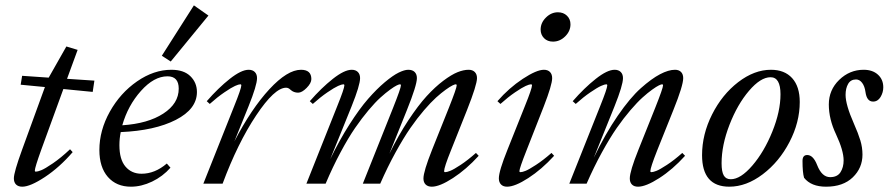

<svg xmlns="http://www.w3.org/2000/svg" viewBox="-20 -685 3314 716"><path d="M63 11.2Q48.3 11.2 40 3.2Q31.7 -4.9 31.7 -20Q31.7 -42.5 62.5 -127L147.5 -360.4L57.1 -369.1L62.5 -402.3L161.6 -395.5L227.5 -511.7L269.5 -499L230 -391.1L332 -384.3L325.7 -342.3L216.3 -353L133.8 -126.5Q109.9 -60.1 109.9 -48.8Q109.9 -44.9 113.8 -44.9Q120.6 -44.9 134 -50.3Q147.5 -55.7 177.2 -75.9Q207 -96.2 241.2 -128.4L251 -117.7Q202.1 -61 147.5 -24.9Q92.8 11.2 63 11.2Z M616.7 -455.6 583.5 -477.1 703.1 -665 757.3 -627ZM468.3 11.2Q414.1 11.2 382.3 -25.1Q350.6 -61.5 350.6 -125.5Q350.6 -198.7 389.6 -268.6Q428.7 -338.4 491.2 -381.6Q553.7 -424.8 619.1 -424.8Q665.5 -424.8 689.9 -400.9Q714.4 -377 714.4 -341.8Q714.4 -278.3 635.7 -238Q557.1 -197.8 430.2 -192.4Q425.3 -168.5 425.3 -143.6Q425.3 -90.3 448 -63.7Q470.7 -37.1 507.8 -37.1Q557.6 -37.1 602.1 -75.2L615.7 -59.6Q586.9 -26.9 547.1 -7.8Q507.3 11.2 468.3 11.2ZM604.5 -400.4Q554.2 -400.4 505.6 -345.9Q457 -291.5 436 -217.8Q531.7 -224.1 589.1 -261.5Q646.5 -298.8 646.5 -354.5Q646.5 -400.4 604.5 -400.4Z M738.3 0 853.5 -289.6Q879.9 -355 879.9 -366.7Q879.9 -370.6 876 -370.6Q870.1 -370.6 856.4 -364.5Q842.8 -358.4 816.7 -340.6Q790.5 -322.8 762.2 -297.4L751 -307.6Q793.9 -356.9 836.9 -390.9Q879.9 -424.8 907.2 -424.8Q921.9 -424.8 930.2 -416.5Q938.5 -408.2 938.5 -393.6Q938.5 -367.2 906.7 -288.1L854 -157.7Q917.5 -279.8 984.6 -352.3Q1051.8 -424.8 1102.5 -424.8Q1141.1 -424.8 1141.1 -390.1Q1141.1 -375 1123.5 -357.2Q1106 -339.4 1091.8 -339.4Q1075.2 -339.4 1063.5 -350.1Q1055.7 -357.9 1046.9 -357.9Q1003.9 -357.9 935.1 -254.4Q866.2 -150.9 810.1 0Z M1122.6 0 1237.8 -289.6Q1264.2 -355 1264.2 -366.7Q1264.2 -370.6 1260.3 -370.6Q1254.4 -370.6 1240.7 -364.5Q1227.1 -358.4 1200.9 -340.6Q1174.8 -322.8 1146.5 -297.4L1135.3 -307.6Q1178.2 -356.9 1221.2 -390.9Q1264.2 -424.8 1291.5 -424.8Q1306.2 -424.8 1314.5 -416.5Q1322.8 -408.2 1322.8 -393.6Q1322.8 -367.2 1291 -288.1L1211.4 -91.3Q1245.6 -162.1 1283.2 -220.9Q1320.8 -279.8 1352.8 -316.4Q1384.8 -353 1415 -378.4Q1445.3 -403.8 1466.8 -414.3Q1488.3 -424.8 1502.4 -424.8Q1518.1 -424.8 1526.4 -416.5Q1534.7 -408.2 1534.7 -393.6Q1534.7 -367.2 1497.6 -274.9L1432.1 -111.8Q1466.3 -181.2 1502.9 -236.6Q1539.6 -292 1571 -326.4Q1602.5 -360.8 1633.1 -383.8Q1663.6 -406.7 1686.3 -415.8Q1709 -424.8 1727.5 -424.8Q1742.2 -424.8 1750.5 -416.5Q1758.8 -408.2 1758.8 -393.6Q1758.8 -368.7 1721.7 -274.9L1661.6 -124Q1636.2 -61 1636.2 -46.9Q1636.2 -43 1640.1 -43Q1646.5 -43 1658.9 -47.9Q1671.4 -52.7 1697.8 -70.1Q1724.1 -87.4 1754.9 -114.7L1765.1 -104Q1718.8 -53.2 1669.2 -21Q1619.6 11.2 1590.3 11.2Q1575.7 11.2 1567.4 3.2Q1559.1 -4.9 1559.1 -19.5Q1559.1 -45.4 1591.3 -126.5L1653.8 -282.7Q1683.1 -356.4 1683.1 -366.7Q1683.1 -370.6 1679.2 -370.6Q1676.3 -370.6 1667.5 -366.5Q1658.7 -362.3 1642.3 -350.6Q1626 -338.9 1606.4 -321.3Q1586.9 -303.7 1561.5 -274.2Q1536.1 -244.6 1510.5 -207.8Q1484.9 -170.9 1455.1 -116.7Q1425.3 -62.5 1397.9 0H1333L1445.8 -282.7Q1475.1 -356.4 1475.1 -366.7Q1475.1 -370.6 1471.2 -370.6Q1468.3 -370.6 1459.5 -366.5Q1450.7 -362.3 1434.6 -350.6Q1418.5 -338.9 1398.9 -321.3Q1379.4 -303.7 1354.5 -274.2Q1329.6 -244.6 1304.2 -207.8Q1278.8 -170.9 1249.8 -116.7Q1220.7 -62.5 1194.3 0Z M2042 -529.8Q2021.5 -529.8 2008.8 -542.7Q1996.1 -555.7 1996.1 -574.7Q1996.1 -600.1 2015.9 -619.6Q2035.6 -639.2 2060.5 -639.2Q2081.1 -639.2 2094.2 -626.5Q2107.4 -613.8 2107.4 -594.2Q2107.4 -568.8 2087.6 -549.3Q2067.9 -529.8 2042 -529.8ZM1871.1 11.2Q1856.4 11.2 1848.4 2.9Q1840.3 -5.4 1840.3 -20Q1840.3 -46.9 1872.6 -127L1937.5 -289.6Q1963.9 -355 1963.9 -366.7Q1963.9 -370.6 1960 -370.6Q1954.1 -370.6 1940.4 -364.5Q1926.8 -358.4 1900.6 -340.6Q1874.5 -322.8 1846.2 -297.4L1835 -307.6Q1877.9 -356.9 1929.4 -390.9Q1981 -424.8 2008.3 -424.8Q2022.9 -424.8 2031 -416.5Q2039.1 -408.2 2039.1 -393.6Q2039.1 -368.7 2007.8 -288.1L1943.4 -124Q1917 -57.1 1917 -46.9Q1917 -43 1920.9 -43Q1927.7 -43 1939.9 -47.9Q1952.1 -52.7 1978.8 -70.1Q2005.4 -87.4 2036.6 -114.7L2046.4 -104Q2000 -53.2 1950.2 -21Q1900.4 11.2 1871.1 11.2Z M2103 0 2218.3 -289.6Q2244.6 -355 2244.6 -366.7Q2244.6 -370.6 2240.7 -370.6Q2234.9 -370.6 2221.2 -364.5Q2207.5 -358.4 2181.4 -340.6Q2155.3 -322.8 2127 -297.4L2115.7 -307.6Q2158.7 -356.9 2201.7 -390.9Q2244.6 -424.8 2272 -424.8Q2286.6 -424.8 2294.9 -416.5Q2303.2 -408.2 2303.2 -393.6Q2303.2 -367.2 2271.5 -288.1L2194.3 -96.7Q2237.3 -186 2283.7 -253.4Q2330.1 -320.8 2369.9 -356.2Q2409.7 -391.6 2441.4 -408.2Q2473.1 -424.8 2497.1 -424.8Q2511.7 -424.8 2519.8 -416.5Q2527.8 -408.2 2527.8 -393.6Q2527.8 -365.7 2491.2 -274.9L2430.7 -124Q2405.3 -59.6 2405.3 -46.9Q2405.3 -43 2409.2 -43Q2415.5 -43 2428 -47.9Q2440.4 -52.7 2467 -70.1Q2493.7 -87.4 2524.4 -114.7L2534.7 -104Q2488.3 -52.7 2438.5 -20.8Q2388.7 11.2 2359.4 11.2Q2344.7 11.2 2336.7 3.2Q2328.6 -4.9 2328.6 -19.5Q2328.6 -46.4 2360.8 -126.5L2423.3 -282.7Q2452.6 -356.4 2452.6 -366.7Q2452.6 -370.6 2448.7 -370.6Q2445.8 -370.6 2437 -366.5Q2428.2 -362.3 2411.9 -350.6Q2395.5 -338.9 2376 -321.3Q2356.4 -303.7 2331.1 -274.2Q2305.7 -244.6 2280 -207.8Q2254.4 -170.9 2224.6 -116.7Q2194.8 -62.5 2167.5 0Z M2699.7 11.2Q2598.1 11.2 2598.1 -106.4Q2598.1 -184.1 2635.5 -258.3Q2672.9 -332.5 2732.9 -378.7Q2793 -424.8 2855 -424.8Q2905.8 -424.8 2934.1 -393.6Q2962.4 -362.3 2962.4 -304.7Q2962.4 -229 2924.1 -155.3Q2885.7 -81.5 2824.5 -35.2Q2763.2 11.2 2699.7 11.2ZM2705.1 -16.6Q2741.7 -16.6 2785.6 -67.6Q2829.6 -118.7 2860.1 -194.1Q2890.6 -269.5 2890.6 -333.5Q2890.6 -397 2853.5 -397Q2816.4 -397 2773.2 -346.4Q2730 -295.9 2700.4 -219.7Q2670.9 -143.6 2670.9 -76.2Q2670.9 -44.9 2679 -30.8Q2687 -16.6 2705.1 -16.6Z M3060.5 11.2Q3004.9 11.2 2978.5 -22Q2972.7 -41.5 2972.7 -85Q2972.7 -106.9 2990.2 -106.9Q3012.7 -106.9 3027.3 -69.3Q3044.9 -24.4 3075.7 -24.4Q3102.5 -24.4 3114.3 -42.7Q3126 -61 3126 -86.9Q3126 -123.5 3097.7 -184.1Q3070.8 -240.7 3070.8 -295.4Q3070.8 -349.6 3109.6 -387.2Q3148.4 -424.8 3200.7 -424.8Q3233.9 -424.8 3253.9 -406.7Q3273.9 -388.7 3273.9 -359.4Q3273.9 -340.3 3263.7 -323.2Q3253.4 -306.2 3235.8 -306.2Q3212.4 -306.2 3207.5 -341.8Q3204.6 -363.3 3195.1 -376Q3185.5 -388.7 3172.4 -388.7Q3152.3 -388.7 3142.8 -372.1Q3133.3 -355.5 3133.3 -331.1Q3133.3 -294.4 3164.1 -224.6Q3180.7 -187 3188.5 -161.1Q3196.3 -135.3 3196.3 -108.4Q3196.3 -58.6 3160.2 -23.7Q3124 11.2 3060.5 11.2Z"/></svg>

Font: Elstob 18pt
Style: Italic
Weight: 400
Italic angle: -20°
Designer: Peter S. Baker
Version: Version 1.015